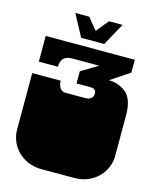

<svg xmlns="http://www.w3.org/2000/svg" viewBox="-130 -974 869 1068"><g transform="rotate(15 305.0 -440.0)"><path d="M29 -135Q28 -140 27 -145.5Q26 -151 25.5 -157.5Q25 -164 25 -170V-171Q25 -184 25 -190Q25 -196 25 -209V-260Q25 -269 25 -273.5Q25 -278 25 -282.5Q25 -287 25 -296V-297Q25 -310 25 -316Q25 -322 25 -334V-497H189Q189 -471 200.5 -455Q212 -439 230 -439H343Q367 -439 379 -448.5Q391 -458 391 -474Q391 -491 383.5 -498Q376 -505 353 -505H278V-575L374 -633H221Q185 -633 169.5 -616.5Q154 -600 154 -568H44V-716H557V-642L447 -569Q503 -569 546.5 -534Q590 -499 590 -404V-334Q590 -321 590 -315Q590 -309 590 -297V-296Q590 -287 590 -282.5Q590 -278 590 -273.5Q590 -269 590 -260V-209Q590 -196 590 -190Q590 -184 590 -172V-171Q590 -164 589.5 -157.5Q589 -151 588 -145.5Q587 -140 586 -135Q572 -72 521 -33Q470 6 401 6H214Q145 6 94 -33Q43 -72 29 -135ZM170 -882H250L305 -815L363 -886H441L370 -757H237Z"/></g></svg>

Font: Danfo
Style: Regular
Weight: 400
Version: Version 1.000;Glyphs 3.2 (3236)